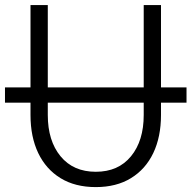

<svg xmlns="http://www.w3.org/2000/svg" viewBox="-20 -743 769 771"><path d="M171.9 -722.7V-392.1H557.1V-722.7H626.5V-392.1H729V-330.6H626.5V-281.2Q626.5 -193.4 595.5 -128.4Q564.5 -63.5 505.9 -27.6Q447.3 8.3 364.7 8.3Q281.7 8.3 223.1 -27.6Q164.6 -63.5 133.5 -128.4Q102.5 -193.4 102.5 -281.2V-330.6H0V-392.1H102.5V-722.7ZM171.9 -281.2Q171.9 -177.7 223.1 -115.5Q274.4 -53.2 364.7 -53.2Q455.1 -53.2 506.1 -115.5Q557.1 -177.7 557.1 -281.2V-330.6H171.9Z"/></svg>

Font: Giphurs Light
Style: Regular
Weight: 300
Version: Version 0.920; ttfautohint (v1.8.4.7-5d5b)